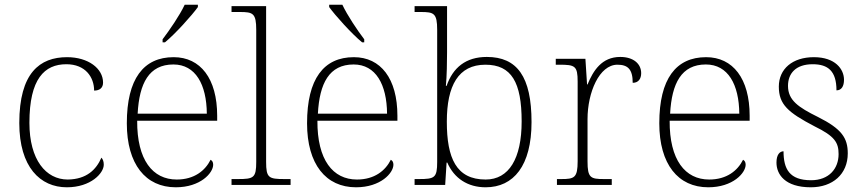

<svg xmlns="http://www.w3.org/2000/svg" viewBox="-20 -786 3674 816"><path d="M264 10C366 10 421 -50 421 -86C421 -99 418 -108 411 -116C389 -65 348 -24 268 -23C175 -23 105 -107 105 -264C105 -451 169 -513 262 -513C343 -513 380 -458 380 -401C404 -401 418 -413 418 -435C418 -495 355 -543 265 -543C149 -543 62 -476 62 -263C62 -76 151 10 264 10Z M671 -619V-606H681C725 -642 796 -721 821 -756V-766H765C744 -721 700 -657 671 -619ZM727 10C832 10 886 -51 886 -86C886 -97 882 -103 875 -107C852 -61 806 -23 731 -23C629 -23 562 -106 563 -273H903V-294C903 -452 832 -543 718 -543C590 -543 519 -451 519 -262C519 -88 599 10 727 10ZM859 -303H565C572 -432 613 -512 717 -512C811 -512 858 -427 859 -303Z M964 0H1215V-25H1189C1122 -25 1111 -30 1111 -98V-760H964V-735H999C1055 -735 1069 -730 1069 -659V-98C1069 -30 1058 -25 991 -25H964Z M1519 -606H1528V-619C1499 -657 1456 -721 1435 -766H1379V-756C1404 -721 1475 -642 1519 -606ZM1493 10C1598 10 1652 -51 1652 -86C1652 -97 1648 -103 1641 -107C1618 -61 1572 -23 1497 -23C1395 -23 1328 -106 1329 -273H1669V-294C1669 -452 1598 -543 1484 -543C1356 -543 1285 -451 1285 -262C1285 -88 1365 10 1493 10ZM1625 -303H1331C1338 -432 1379 -512 1483 -512C1577 -512 1624 -427 1625 -303Z M2044 10C2163 10 2239 -82 2239 -267C2239 -460 2178 -544 2049 -544C1960 -544 1905 -499 1878 -421H1875C1879 -461 1880 -526 1880 -563V-760H1742V-735H1768C1824 -735 1838 -730 1838 -659V-98C1838 -30 1827 -25 1760 -25H1742V0H1872L1878 -95H1881C1910 -28 1968 10 2044 10ZM2044 -23C1919 -23 1879 -114 1879 -269C1879 -422 1928 -511 2043 -511C2154 -511 2197 -436 2197 -270C2197 -112 2143 -23 2044 -23Z M2347 0H2580V-25H2547C2490 -25 2477 -30 2477 -100V-280C2477 -393 2527 -511 2604 -511C2648 -511 2669 -492 2669 -434C2694 -434 2705 -452 2705 -475C2705 -515 2672 -544 2616 -544C2537 -544 2501 -485 2477 -427H2475L2468 -536H2342V-511H2357C2424 -511 2435 -506 2435 -439V-101C2435 -30 2421 -25 2365 -25H2347Z M2990 10C3095 10 3149 -51 3149 -86C3149 -97 3145 -103 3138 -107C3115 -61 3069 -23 2994 -23C2892 -23 2825 -106 2826 -273H3166V-294C3166 -452 3095 -543 2981 -543C2853 -543 2782 -451 2782 -262C2782 -88 2862 10 2990 10ZM3122 -303H2828C2835 -432 2876 -512 2980 -512C3074 -512 3121 -427 3122 -303Z M3426 10C3519 10 3583 -46 3583 -134C3583 -199 3558 -238 3456 -289C3373 -330 3329 -360 3329 -421C3329 -474 3362 -513 3434 -513C3499 -513 3535 -484 3535 -402C3556 -402 3567 -419 3567 -447C3567 -492 3530 -543 3439 -543C3348 -543 3290 -493 3290 -418C3290 -342 3329 -308 3442 -249C3528 -207 3544 -180 3544 -131C3544 -70 3504 -20 3427 -20C3335 -20 3310 -68 3310 -143C3294 -143 3280 -129 3280 -95C3280 -45 3316 10 3426 10Z"/></svg>

Font: Noto Serif Georgian ExtraLight
Style: Regular
Weight: 200
Designer: Monotype Design Team, Akaki Razmadze
Foundry: Google LLC
Version: Version 2.003